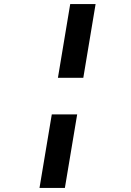

<svg xmlns="http://www.w3.org/2000/svg" viewBox="-20 -780 640 938"><path d="M263 -400 323 -760H447L387 -400ZM173 138 233 -221H357L297 138Z"/></svg>

Font: IBM Plex Mono
Style: Bold Italic
Weight: 700
Italic angle: -9°
Monospace: yes
Designer: Mike Abbink, Paul van der Laan, Pieter van Rosmalen
Foundry: Bold Monday
Version: Version 2.3